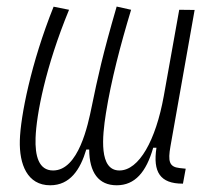

<svg xmlns="http://www.w3.org/2000/svg" viewBox="-20 -547 626 577"><path d="M130.9 9.8C190.4 9.8 221.2 -37.1 239.3 -97.7H248C248.5 -28.3 276.4 9.8 330.6 9.8C385.7 9.8 419.4 -29.8 440.4 -103H450.2C439 -29.8 461.4 4.9 528.8 4.9H529.8L538.1 -40L519.5 -42C488.3 -45.4 484.4 -62.5 492.2 -106.9L564.9 -517.1L518.6 -517.6L472.2 -258.3C448.2 -125.5 397.9 -34.7 338.9 -34.7C276.9 -34.7 287.1 -135.7 298.3 -206.5C314 -305.2 341.8 -411.1 374 -517.6L330.6 -527.3C288.1 -381.3 273.9 -315.4 255.4 -225.6C244.6 -172.9 216.3 -34.7 139.6 -34.7C96.2 -34.7 85 -78.6 86.9 -132.8C89.4 -203.1 116.7 -345.7 187.5 -517.6L141.1 -526.9C73.2 -357.9 41.5 -196.8 39.6 -125C37.6 -53.2 62 9.8 130.9 9.8Z"/></svg>

Font: Cascadia Code PL ExtraLight
Style: Italic
Weight: 200
Italic angle: -10°
Monospace: yes
Designer: Aaron Bell
Foundry: Saja Typeworks
Version: Version 2404.023